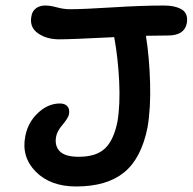

<svg xmlns="http://www.w3.org/2000/svg" viewBox="-20 -656 691 688"><path d="M252.9 12.2Q160.6 12.2 108.2 -40.8Q55.7 -93.8 70.8 -168.9Q80.6 -218.3 116.5 -251.7Q152.3 -285.2 194.8 -285.2Q212.9 -285.2 221.7 -274.9Q230.5 -264.6 227.1 -246.1Q224.1 -232.4 204.3 -209.2Q184.6 -186 181.2 -167Q174.8 -133.8 194.1 -114Q213.4 -94.2 262.2 -94.2Q325.2 -94.2 356.4 -124.3Q387.7 -154.3 400.9 -220.2Q411.1 -281.2 407 -365.2Q402.8 -449.2 389.2 -522.9Q236.8 -515.1 191.9 -515.1Q146.5 -515.1 115.5 -537.1Q84.5 -559.1 92.8 -599.1Q95.7 -616.2 108.9 -626.2Q122.1 -636.2 142.1 -636.2Q160.2 -636.2 184.1 -629.6Q208 -623 231 -623Q279.3 -623 383.3 -629.6Q487.3 -636.2 567.9 -636.2Q585.9 -636.2 600.8 -633.3Q615.7 -630.4 628.9 -623.5Q642.1 -616.7 647.5 -603.3Q652.8 -589.8 648.9 -570.8Q639.6 -528.8 582 -528.8Q569.3 -528.8 542.5 -528.3Q515.6 -527.8 502.9 -527.8Q515.1 -451.7 517.8 -360.6Q520.5 -269.5 508.8 -200.2Q486.8 -88.9 424.8 -38.3Q362.8 12.2 252.9 12.2Z"/></svg>

Font: Shantell Sans Irregular Bouncy
Style: Italic
Weight: 500
Italic angle: -11.31°
Designer: Stephen Nixon, Anya Danilova, Shantell Martin
Foundry: Arrow Type
Version: Version 1.006;[9816181b4]